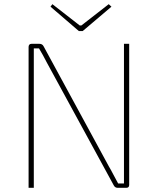

<svg xmlns="http://www.w3.org/2000/svg" viewBox="-20 -900 728 920"><path d="M376 -751H358L222 -868L231 -880L362 -778H370L501 -880L514 -868ZM599 -14Q599 0 585 0H544Q531 0 525 -12L204 -601Q198 -613 186 -635L167 -668H142V0H117V-676Q118 -690 131 -690H169Q183 -690 189 -678L502 -102Q510 -89 524 -62Q538 -35 546 -21H574V-690H599Z"/></svg>

Font: Taylor Sans Thin
Style: Regular
Weight: 100
Italic angle: -8°
Designer: Natanael Gama
Version: Version 1.001 September 8, 2015